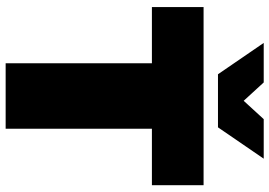

<svg xmlns="http://www.w3.org/2000/svg" viewBox="-157 -797 954 680"><g transform="rotate(90 320.0 -457.0)"><path d="M5 -701H636V-518H436V0H204V-518H5ZM402 -914H542L431 -752H243L132 -914H272L337 -843Z"/></g></svg>

Font: Argentum Sans Black
Style: Regular
Weight: 900
Designer: Julieta Ulanovsky (Modified by Cristiano Sobral)
Foundry: Julieta Ulanovsky
Version: Version 1.000; ttfautohint (v1.5.65-e2d9)